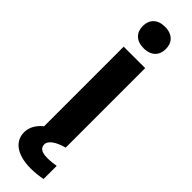

<svg xmlns="http://www.w3.org/2000/svg" viewBox="-297 -684 853 853"><g transform="rotate(45 129.0 -258.0)"><path d="M129.2 -557.5C176.7 -557.5 201.7 -585 201.7 -625C201.7 -665 176.7 -692.5 129.2 -692.5C81.7 -692.5 56.7 -665 56.7 -625C56.7 -585 81.7 -557.5 129.2 -557.5ZM152.5 175C179.2 175 205 171.7 225.8 167.5V85C210.8 87.5 190 90 172.5 90C130.8 90 119.2 75.8 119.2 55.8C119.2 32.5 150 12.5 194.2 0H196.7V-500H61.7V0C34.2 22.5 17.5 50 17.5 81.7C17.5 134.2 60 175 152.5 175Z"/></g></svg>

Font: Familjen Grotesk GF
Style: Bold
Weight: 700
Designer: Anders Wikstroem, Jonas Baeckman, Matilda Gysing, Kristian Moeller
Foundry: Familjen STHLM AB
Version: Version 2.000; Beta; Release 4; Build 6